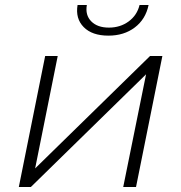

<svg xmlns="http://www.w3.org/2000/svg" viewBox="-20 -745 721 765"><path d="M55 0 160 -522H210L120 -74L578 -522H627L522 0H471L562 -449L103 0ZM412 -603Q347 -603 313.5 -637Q280 -671 289 -725H326Q319 -685 343.5 -660Q368 -635 414 -635Q459 -635 492.5 -659.5Q526 -684 536 -725H572Q560 -668 517 -635.5Q474 -603 412 -603Z"/></svg>

Font: Montserrat Light
Style: Italic
Weight: 300
Italic angle: -11.3°
Designer: Julieta Ulanovsky
Foundry: Julieta Ulanovsky
Version: Version 9.000; ttfautohint (v1.8.4.7-5d5b)